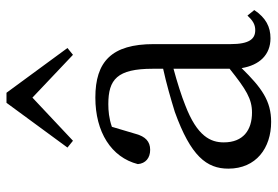

<svg xmlns="http://www.w3.org/2000/svg" viewBox="-152 -690 856 592"><g transform="rotate(-90 276.0 -394.0)"><path d="M271 -722 403 -597 424 -614 286 -802H255L117 -614L138 -597ZM360 -114C296 -63 267 -45 225 -45C171 -45 133 -72 133 -132C133 -172 151 -214 248 -251C275 -262 319 -276 360 -287ZM524 -59C509 -43 497 -35 479 -35C452 -35 436 -53 436 -111V-348C436 -478 382 -528 271 -528C165 -528 87 -479 66 -397C68 -373 85 -359 110 -359C136 -359 151 -374 159 -403L181 -477C207 -486 230 -488 251 -488C327 -488 360 -461 360 -351V-319C314 -309 266 -295 227 -283C91 -234 52 -185 52 -118C52 -32 116 14 196 14C261 14 301 -15 362 -77C371 -22 403 12 454 12C489 12 517 -2 541 -38Z"/></g></svg>

Font: Source Han Serif K
Style: Regular
Weight: 400
Designer: Ryoko NISHIZUKA 西塚涼子 (kana & ideographs); Frank Grießhammer (Latin, Greek & Cyrillic); Wenlong ZHANG 张文龙 (bopomofo); San
Foundry: Adobe Systems Incorporated
Version: Version 1.001;PS 1.001;hotconv 16.6.54;makeotf.lib2.5.65590